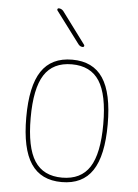

<svg xmlns="http://www.w3.org/2000/svg" viewBox="-54 -792 608 844"><g transform="rotate(5 250.0 -370.0)"><path d="M371.6 -449.7Q333 -509.8 250 -509.8Q167 -509.8 128.4 -449.7Q89.8 -389.6 89.8 -259.8Q89.8 -129.9 128.4 -69.8Q167 -9.8 250 -9.8Q333 -9.8 371.6 -69.8Q410.2 -129.9 410.2 -259.8Q410.2 -389.6 371.6 -449.7ZM385.7 -56.2Q341.8 9.8 250 9.8Q158.2 9.8 114.3 -56.2Q70.3 -122.1 70.3 -260.3Q70.3 -398.4 114.3 -464.4Q158.2 -530.3 250 -530.3Q341.8 -530.3 385.7 -464.4Q429.7 -398.4 429.7 -260.3Q429.7 -122.1 385.7 -56.2ZM271.5 -599.6 166 -740.2Q164.1 -743.2 165.5 -746.6Q167 -750 170.9 -750Q182.6 -750 191.4 -740.2L295.9 -599.6Q297.9 -596.7 296.4 -593.3Q294.9 -589.8 291 -589.8Q279.3 -589.8 271.5 -599.6Z"/></g></svg>

Font: Rounded-L Mgen+ 2m thin
Style: Regular
Weight: 100
Designer: [Source Han Sans]
Ryoko NISHIZUKA  (kana & ideographs); Paul D. Hunt (Latin, Greek & Cyrillic); Wenlong ZHANG  (bopomofo
Version: Version 1.059.20150602